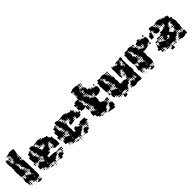

<svg xmlns="http://www.w3.org/2000/svg" viewBox="278 -2020 3349 3349"><g transform="rotate(-45 1952.5 -345.5)"><path d="M280 -146H281V-96H280V-67H265V-52H247V-67H236V-51H216V-71H232V-73H214V-43H178V-48H153V-73H148V-79H124V-100H115V-108H93V-128H89V-108H63V-128H60V-107H32V-128H23V-174H29V-198H33V-224H59V-198H63V-174H64V-193H84V-203H90V-227H122V-204H125V-222H147V-204H159V-194H179V-175H186V-191H206V-171H190V-169H213V-191H206V-231H216V-251H235V-260H215V-282H235V-284H209V-311H207V-290H185V-312H206V-320H185V-342H206V-347H182V-371H176V-381H156V-401H173V-412H157V-430H173V-441H156V-461H173V-463H148V-486H145V-472H127V-490H141V-497H122V-525H141V-527H122V-555H145V-561H126V-581H146V-562H148V-589H149V-612H147V-650H153V-673H148V-676H121V-706H148V-709H166V-721H226V-718H253V-713H278V-669H274V-643H270V-617H246V-612H267V-590H245V-611H243V-584H240V-560H245V-524H269V-498H243V-522H237V-500H219V-494H239V-470H245V-464H269V-438H273V-404H271V-382H277V-310H276V-292H277V-235H280V-187H276V-175H280ZM96 -701H116V-681H96ZM72 -695H80V-687H72ZM128 -669H144V-653H128ZM113 -668V-654H99V-668ZM42 -665H50V-657H42ZM25 -548H23V-576H21V-626H26V-651H66V-626H69V-638H83V-624H71V-611H86V-591H71V-582H87V-560H69V-554H89V-529H94V-526H121V-496H94V-493H118V-469H94V-467H122V-442H127V-400H119V-378H123V-356H127V-370H145V-352H131V-344H149V-318H153V-284H129V-281H146V-261H126V-278H122V-255H60V-279H58V-259H34V-282H27V-320H30V-338H23V-384H24V-413H25V-442H33V-462H27V-500H32V-520H25ZM92 -645H120V-617H92ZM144 -623H128V-639H144ZM96 -611H116V-591H96ZM144 -593H128V-609H144ZM247 -580H265V-562H247ZM101 -566V-576H111V-566ZM116 -531H96V-551H116ZM265 -532H247V-550H265ZM215 -519H214V-504H215ZM263 -488V-474H249V-488ZM129 -458H143V-444H129ZM176 -444H178V-458H176ZM140 -425V-417H132V-425ZM162 -357V-365H170V-357ZM177 -320H155V-342H177ZM176 -311V-291H156V-311ZM178 -259H154V-283H178ZM187 -280H205V-262H187ZM116 -251V-231H96V-251ZM54 -249V-233H38V-249ZM174 -249V-233H158V-249ZM188 -249H204V-233H188ZM69 -248H83V-234H69ZM141 -246V-236H131V-246ZM159 -218H173V-204H159ZM201 -216V-206H191V-216ZM80 -215V-207H72V-215ZM214 -163H232V-168H214ZM231 -136V-139H214V-136ZM211 -109V-133H190V-132H207V-110H185V-127H184V-106H208V-109ZM60 -77H32V-105H60ZM86 -81H66V-101H86ZM112 -85H100V-97H112ZM148 -49H124V-73H148ZM86 -51H66V-71H86ZM54 -53H38V-69H54ZM110 -57H102V-65H110ZM215 -20V-42H237V-20ZM175 -22H157V-40H175ZM249 -24V-38H263V-24ZM81 -26H71V-36H81ZM110 -27H102V-35H110ZM192 -27V-35H200V-27ZM49 -28H43V-34H49ZM208 -19H244V-13H268V11H244V17H208V12H183V-14H208ZM170 3H162V-5H170ZM109 2H103V-4H109Z M917 -288H919V-234H916V-207H868V-213H853V-210H811V-219H790V-243H811V-250H791V-272H813V-252H819V-274H833V-276H817V-302H813V-340H820V-361H812V-362H783V-365H761V-362H783V-340H761V-332H755V-308H734V-269H724V-249H700V-262H694V-249H673V-244H695V-218H670V-213H644V-209H617V-206H612V-194H615V-170H621V-141H623V-170H681V-165H687V-166H737V-161H762V-153H784V-129H762V-121H752V-101H732V-116H731V-92H702V-91H696V-67H669V-64H666V-37H638V-63H611V-62H573V-67H548V-91H547V-66H521V-62H513V-40H491V-62H483V-67H458V-94H455V-95H426V-118H422V-101H402V-121H419V-122H402V-121H362V-161H363V-190H400V-213H423V-220H461V-197H462V-211H482V-194H495V-185H516V-163H518V-185H539V-189H520V-213H539V-221H522V-241H542V-224H547V-246H567V-248H549V-273H544V-278H519V-304H542V-305H516V-331H512V-371H514V-385H509V-374H495V-388H506V-394H485V-428H506V-429H490V-451H482V-478H481V-462H463V-480H479V-524H525V-519H550V-493H553V-510H571V-492H554V-486H577V-457H578V-434H581V-452H603V-430H585V-423H604V-399H585V-394H605V-376H617V-336H624V-349H671V-362H693V-343H697V-366H723V-370H725V-393H724V-424H695V-425H669V-424H635V-453H634V-488H609V-514H635V-489H636V-517H662V-521H702V-514H725V-492H733V-486H787V-470H796V-477H808V-465H801V-464H825V-463H854V-434H855V-421H872V-401H855V-397H878V-396H907V-366H879V-364H905V-339H910V-316H917ZM582 -511H602V-491H582ZM733 -510H751V-492H733ZM372 -271H389V-274H365V-300H361V-329H360V-355H356V-407H388V-465H428V-485H456V-457H436V-453H454V-429H436V-421H452V-401H436V-389H450V-373H439V-367H458V-342H463V-332H483V-310H463V-306H487V-276H459V-274H435V-273H454V-249H430V-268H427V-246H397V-268H392V-251H372ZM611 -482H633V-460H611ZM596 -475V-467H588V-475ZM465 -448H479V-434H465ZM615 -434V-448H629V-434ZM670 -423H694V-399H670ZM701 -422H723V-400H701ZM632 -401H612V-421H632ZM642 -401V-421H662V-401ZM467 -416H477V-406H467ZM722 -391V-371H702V-391ZM434 -387H433V-378H434ZM687 -386V-376H677V-386ZM476 -385V-377H468V-385ZM845 -346V-361H844V-346ZM463 -360H481V-342H463ZM794 -359H810V-343H794ZM495 -358H509V-344H495ZM728 -313H729V-332H728ZM509 -314H495V-328H509ZM765 -328H779V-314H765ZM799 -318V-324H805V-318ZM513 -280H491V-302H513ZM735 -298H749V-284H735ZM779 -284H765V-298H779ZM806 -287H798V-295H806ZM339 -274H365V-248H339ZM460 -273H484V-249H460ZM782 -251H762V-271H782ZM493 -252V-270H511V-252ZM524 -253V-269H540V-253ZM747 -266V-256H737V-266ZM492 -241H512V-221H492ZM451 -240V-222H433V-240ZM360 -223H344V-239H360ZM420 -239V-223H404V-239ZM478 -237V-225H466V-237ZM377 -226V-236H387V-226ZM389 -194H375V-208H389ZM507 -206V-196H497V-206ZM546 -158H549V-178H546ZM524 -155H545V-157H524ZM876 -127H848V-155H876ZM819 -154H845V-128H819ZM903 -130H881V-152H903ZM792 -151H812V-131H792ZM542 -127H524V-121H542ZM873 -100H851V-122H873ZM901 -102H883V-120H901ZM517 -119V-100H521V-96H542V-101H522V-119ZM765 -104V-118H779V-104ZM808 -117V-105H796V-117ZM837 -116V-106H827V-116ZM841 -72H826V-68H849V-34H826V-27H793V0H751V-10H731V-32H751V-42H752V-71H760V-93H784V-75H785V-98H819V-75H823V-90H841ZM873 -70H851V-92H873ZM422 -71H402V-91H422ZM436 -75V-87H448V-75ZM708 -77V-85H716V-77ZM740 -79V-83H744V-79ZM483 -40H461V-62H483ZM613 -42V-60H631V-42ZM733 -42V-60H751V-42ZM554 -43V-59H570V-43ZM449 -44H435V-58H449ZM525 -44V-58H539V-44ZM587 -46V-56H597V-46ZM575 -8H549V-34H575ZM632 -11H612V-31H632ZM541 -12H523V-30H541ZM599 -14H585V-28H599ZM659 -14H645V-28H659ZM718 -15H706V-27H718ZM687 -16H677V-26H687ZM505 -18H499V-24H505ZM629 16H615V2H629ZM657 14H647V4H657Z M1355 -116V-92H1320V-67H1293V-64H1290V-37H1262V-63H1235V-62H1197V-67H1172V-90H1171V-66H1145V-62H1137V-40H1115V-62H1107V-67H1082V-94H1079V-95H1050V-118H1046V-101H1026V-121H1043V-122H1026V-121H986V-161H987V-190H1023V-214H1048V-219H1084V-197H1087V-210H1105V-194H1119V-185H1140V-163H1142V-185H1163V-189H1144V-213H1163V-220H1145V-242H1167V-224H1170V-247H1172V-273H1168V-277H1142V-305H1140V-331H1136V-371H1138V-385H1133V-374H1119V-388H1130V-394H1109V-428H1113V-451H1106V-478H1105V-462H1087V-480H1103V-524H1149V-518H1173V-493H1177V-510H1195V-492H1178V-486H1201V-457H1202V-434H1205V-452H1227V-430H1209V-423H1228V-399H1209V-394H1229V-376H1236V-391H1256V-371H1241V-326H1235V-284H1239V-256H1241V-206H1236V-194H1239V-170H1245V-168H1247V-170H1275V-202H1283V-224H1329V-209H1344V-193H1358V-183H1378V-160H1381V-186H1411V-156H1385V-153H1408V-129H1385V-122H1361V-120H1375V-102H1357V-116ZM1530 -339V-367H1562V-335H1534V-303H1511V-296H1461V-302H1437V-340H1444V-361H1436V-362H1407V-364H1385V-362H1407V-340H1385V-332H1379V-308H1353V-332H1352V-305H1328V-299H1284V-343H1295V-362H1317V-343H1321V-366H1347V-370H1349V-393H1348V-399H1324V-423H1348V-424H1319V-425H1293V-424H1259V-452H1257V-460H1235V-482H1257V-487H1232V-515H1260V-517H1286V-521H1326V-514H1349V-492H1357V-486H1411V-470H1420V-477H1432V-465H1425V-464H1443V-484H1469V-463H1478V-453H1498V-429H1478V-420H1495V-402H1478V-397H1502V-395H1530V-367H1503V-364H1529V-339ZM1206 -511H1226V-491H1206ZM1357 -510H1375V-492H1357ZM989 -273V-248H963V-273H958V-309H985V-329H984V-355H980V-407H1012V-465H1053V-484H1079V-458H1060V-453H1078V-429H1060V-420H1075V-402H1060V-389H1074V-373H1063V-367H1082V-341H1086V-332H1107V-310H1086V-306H1111V-276H1082V-275H1059V-273H1078V-249H1054V-268H1051V-246H1021V-268H1016V-251H996V-271H1013V-274H994V-273ZM1221 -476V-466H1211V-476ZM1089 -448H1103V-434H1089ZM1239 -434V-448H1253V-434ZM1294 -423H1318V-399H1294ZM1256 -401H1236V-421H1256ZM1266 -421H1286V-401H1266ZM1090 -417H1102V-405H1090ZM1511 -416H1521V-406H1511ZM1325 -370V-392H1347V-370ZM1058 -387H1056V-378H1058ZM1311 -386V-376H1301V-386ZM1100 -385V-377H1092V-385ZM1279 -384V-378H1273V-384ZM1469 -346V-361H1468V-346ZM1087 -360H1105V-342H1087ZM1418 -359H1434V-343H1418ZM1119 -358H1133V-344H1119ZM1133 -314H1119V-328H1133ZM1389 -314V-328H1403V-314ZM1429 -324V-318H1423V-324ZM1137 -280H1115V-302H1137ZM1084 -273H1108V-249H1084ZM1117 -252V-270H1135V-252ZM1149 -254V-269H1164V-254ZM1116 -241H1136V-221H1116ZM1075 -240V-222H1057V-240ZM984 -223H968V-239H984ZM1044 -239V-223H1028V-239ZM1102 -237V-225H1090V-237ZM1001 -226V-236H1011V-226ZM1489 -228H1543V-185H1560V-157H1532V-174H1531V-156H1502V-155H1500V-127H1472V-150H1469V-128H1443V-150H1436V-131H1416V-151H1435V-159H1414V-183H1427V-187H1412V-215H1427V-230H1485V-227H1489ZM1406 -191H1386V-211H1406ZM1012 -195H1000V-207H1012ZM1131 -206V-196H1121V-206ZM1170 -158H1172V-178H1170ZM1148 -155H1169V-157H1148ZM1527 -130H1505V-152H1527ZM1165 -127H1148V-121H1165ZM1497 -100H1475V-122H1497ZM1525 -102H1507V-120H1525ZM1141 -119V-100H1145V-96H1165V-101H1146V-119ZM1403 -118V-104H1389V-118ZM1420 -105V-117H1432V-105ZM1451 -106V-116H1461V-106ZM1465 -72H1450V-68H1473V-34H1450V-27H1418V1H1374V-10H1355V-32H1374V-41H1356V-61H1376V-71H1383V-94H1409V-98H1443V-75H1447V-90H1465ZM1497 -70H1475V-92H1497ZM1045 -72H1027V-90H1045ZM1073 -74H1059V-88H1073ZM1332 -85H1340V-77H1332ZM1368 -83V-79H1364V-83ZM1107 -40H1085V-62H1107ZM1237 -42V-60H1255V-42ZM1073 -44H1059V-58H1073ZM1179 -44V-58H1193V-44ZM1150 -45V-57H1162V-45ZM1211 -46V-56H1221V-46ZM1338 -53V-49H1334V-53ZM1199 -8H1173V-34H1199ZM1256 -11H1236V-31H1256ZM1165 -12H1147V-30H1165ZM1223 -14H1209V-28H1223ZM1343 -14H1329V-28H1343ZM1282 -15H1270V-27H1282ZM1311 -16H1301V-26H1311ZM1129 -18H1123V-24H1129ZM1253 16H1239V2H1253ZM1281 14H1271V4H1281Z M2079 -470V-449H2088V-393H2079V-372H2053V-370H2069V-352H2051V-368H2042V-349H2018V-368H2017V-344H1953V-378H1956V-405H1979V-406H1955V-432H1933V-431H1950V-411H1930V-428H1926V-405H1894V-428H1887V-440H1869V-462H1887V-467H1866V-494H1863V-522H1862V-499H1838V-523H1861V-530H1839V-552H1861V-560H1863V-583H1832V-616H1810V-611H1808V-583H1804V-561H1809V-582H1831V-560H1810V-551H1830V-531H1810V-524H1833V-498H1807V-521H1801V-500H1783V-494H1803V-471H1810V-465H1834V-440H1839V-432H1861V-410H1839V-402H1837V-383H1840V-401H1860V-383H1872V-375H1894V-355H1903V-368H1917V-355H1931V-370H1949V-352H1934V-329H1938V-273H1929V-252H1927V-233H1932V-210H1939V-207H1966V-194H1983V-174H1991V-190H2009V-172H1993V-165H2014V-137H1994V-134H2013V-108H1994V-97H1951V-80H1929V-72H1928V-43H1894V-17H1866V-45H1892V-46H1865V-68H1859V-52H1841V-68H1828V-53H1812V-69H1800V-51H1780V-71H1798V-74H1778V-43H1742V-74H1713V-102H1711V-127H1676V-175H1677V-204H1688V-223H1712V-204H1723V-195H1744V-175H1751V-190H1769V-172H1754V-171H1777V-193H1772V-229H1795V-232H1781V-250H1799V-236H1801V-251H1800V-260H1779V-282H1800V-285H1774V-311H1770V-321H1750V-341H1770V-349H1748V-373H1742V-399H1739V-382H1721V-400H1738V-413H1722V-429H1738V-442H1721V-460H1737V-465H1714V-487H1710V-471H1690V-491H1706V-498H1687V-524H1706V-528H1687V-554H1709V-562H1714V-614H1713V-648H1735V-649H1718V-673H1731V-674H1713V-677H1686V-705H1713V-708H1731V-720H1789V-719H1818V-713H1842V-704H1863V-678H1842V-670H1859V-652H1841V-669H1840V-641H1835V-619H1898V-588H1927V-554H1926V-530H1959V-496H1985V-474H1987V-494H2013V-474H2023V-472H2051V-470ZM1866 -705H1894V-677H1866ZM1902 -699H1918V-683H1902ZM1869 -672H1891V-650H1869ZM1901 -670H1919V-652H1901ZM1693 -654V-668H1707V-654ZM1709 -622H1691V-640H1709ZM1887 -638V-624H1873V-638ZM1856 -637V-625H1844V-637ZM1905 -626V-636H1915V-626ZM1830 -611V-591H1810V-611ZM1708 -609V-593H1692V-609ZM1918 -593H1902V-609H1918ZM1691 -562V-580H1709V-562ZM1844 -565V-577H1856V-565ZM1686 -318V-342H1667V-334H1613V-339H1588V-375H1564V-437H1589V-442H1598V-463H1562V-499H1596V-525H1622V-529H1658V-526H1685V-496H1658V-493H1682V-469H1658V-468H1687V-444H1693V-398H1685V-380H1689V-345H1714V-318H1717V-284H1683V-318ZM2049 -522H2071V-500H2049ZM1962 -519H1978V-503H1962ZM1994 -517H2006V-505H1994ZM1840 -491H1860V-471H1840ZM1829 -490V-472H1811V-490ZM2024 -487H2036V-475H2024ZM2066 -487V-475H2054V-487ZM1624 -445V-463H1622V-445ZM1571 -442V-460H1589V-442ZM1858 -459V-443H1842V-459ZM1693 -458H1707V-444H1693ZM1739 -443H1743V-458H1739ZM1695 -426H1705V-416H1695ZM1885 -426V-416H1875V-426ZM1919 -400V-382H1901V-400ZM1872 -399H1888V-383H1872ZM1947 -398V-384H1933V-398ZM1703 -394V-388H1697V-394ZM1710 -351H1690V-371H1710ZM1726 -357V-365H1734V-357ZM1741 -320H1719V-342H1741ZM1742 -289H1718V-313H1742ZM1770 -291H1750V-311H1770ZM1742 -259H1718V-283H1742ZM1689 -282H1711V-260H1689ZM1752 -279H1768V-263H1752ZM1768 -233H1752V-249H1768ZM1737 -248V-234H1723V-248ZM1705 -246V-236H1695V-246ZM1723 -218H1737V-204H1723ZM1765 -216V-206H1755V-216ZM2044 -197H2076V-165H2044ZM2017 -194H2043V-168H2017ZM1799 -163V-168H1780V-163ZM2018 -163H2042V-139H2018ZM2049 -162H2071V-140H2049ZM1796 -139H1780V-135H1796ZM1776 -108V-131H1771V-110H1749V-108ZM2039 -130V-112H2021V-130ZM2065 -126V-116H2055V-126ZM2051 -100H2069V-84H2083V-38H2082V-9H2057V26H2003V21H1978V14H1955V-16H1978V-23H1985V-46H2003V-51H1990V-71H2010V-81H2017V-104H2043V-84H2051ZM1996 -87V-95H2004V-87ZM1967 -94H1973V-88H1967ZM1937 -58V-64H1943V-58ZM1973 -58H1967V-64H1973ZM1800 -21H1780V-41H1800ZM1828 -23H1812V-39H1828ZM1857 -24H1843V-38H1857ZM1977 -24H1963V-38H1977ZM1905 -26V-36H1915V-26ZM1954 13H1926V-15H1954ZM1917 6H1903V-8H1917Z M2728 -204V-184H2725V-162H2732V-120H2731V-91H2728V-77H2737V-25H2735V3H2687V-2H2662V-3H2633V-7H2617V5H2588V6H2534V-8H2518V-34H2534V-37H2517V-65H2538V-74H2545V-97H2574V-98H2608V-73H2613V-66H2628V-74H2639V-93H2663V-74H2673V-89H2689V-77H2694V-91H2691V-120H2690V-128H2668V-154H2690V-155H2665V-156H2642V-154H2664V-128H2638V-150H2637V-125H2605V-150H2601V-131H2581V-151H2600V-156H2576V-182H2574V-158H2548V-184H2572V-220H2577V-245H2600V-250H2580V-272H2598V-284H2584V-298H2598V-310H2580V-332H2600V-342H2606V-361H2601V-365H2579V-363H2548V-334H2515V-308H2518V-274H2484V-308H2487V-334H2484V-368H2486V-425H2485V-453H2483V-489H2549V-466H2551V-481H2571V-466H2584V-478H2598V-465H2605V-487H2607V-515H2635V-487H2637V-486H2666V-456H2640V-422H2636V-401H2641V-397H2667V-365H2641V-364H2664V-343H2667V-365H2693V-369H2698V-394H2694V-428H2697V-455H2695V-477H2687V-488H2668V-514H2687V-525H2735V-477H2727V-455H2725V-428H2728V-394H2724V-369H2729V-341H2731V-301H2729V-286H2736V-258H2738V-204ZM2489 -94V-93H2462V-90H2458V-64H2455V-37H2427V-63H2423V-39H2399V-63H2393V-65H2368V-64H2334V-65H2309V-63H2303V-39H2279V-63H2273V-65H2245V-92H2242V-93H2213V-116H2211V-101H2191V-121H2206V-122H2182V-100H2160V-122H2152V-160H2156V-186H2179V-193H2184V-218H2218V-216H2246V-197H2254V-208H2268V-194H2257V-192H2282V-183H2303V-161H2308V-184H2327V-185H2305V-217H2307V-245H2330V-252H2331V-274H2304V-303H2303V-329H2301V-311H2281V-331H2299V-341H2281V-361H2299V-369H2279V-389H2269V-401H2251V-421H2269V-433H2274V-448H2268V-458H2248V-478H2240V-462H2223V-419H2222V-390H2216V-376H2225V-387H2237V-375H2226V-364H2244V-338H2228V-335H2245V-307H2228V-305H2245V-277H2222V-271H2241V-251H2221V-270H2214V-248H2188V-270H2184V-248H2158V-273H2153V-275H2125V-304H2124V-333H2123V-388H2118V-434H2128V-454H2150V-455H2125V-487H2152V-520H2190V-514H2214V-488H2190V-483H2213V-463H2222V-480H2238V-488H2218V-514H2238V-524H2284V-521H2311V-512H2332V-490H2314V-489H2339V-462H2341V-481H2361V-461H2342V-455H2365V-432H2372V-422H2392V-400H2372V-394H2394V-374H2404V-328H2397V-310H2400V-286H2406V-236H2403V-209H2401V-198H2438V-169H2439V-167H2443V-199H2497V-205H2505V-197H2499V-188H2518V-185H2545V-157H2525V-156H2546V-126H2525V-118H2538V-104H2524V-117H2518V-94ZM2637 -515H2665V-487H2637ZM2340 -512H2362V-490H2340ZM2370 -512H2392V-490H2370ZM2492 -510H2510V-492H2492ZM2582 -510H2600V-492H2582ZM2525 -507H2537V-495H2525ZM2188 -482V-463H2189V-482ZM2390 -480V-462H2372V-480ZM2687 -465H2675V-477H2687ZM2372 -450H2390V-432H2372ZM2642 -450H2660V-432H2642ZM2225 -447H2237V-435H2225ZM2255 -435V-447H2267V-435ZM2677 -437V-445H2685V-437ZM2691 -401H2671V-421H2691ZM2656 -416V-406H2646V-416ZM2235 -415V-407H2227V-415ZM2691 -371H2671V-391H2691ZM2367 -390V-374H2368V-390ZM2255 -375V-387H2267V-375ZM2638 -343V-361H2636V-343ZM2269 -343H2253V-359H2269ZM2553 -359H2569V-343H2553ZM2583 -343V-359H2599V-343ZM2272 -310H2250V-332H2272ZM2521 -331H2541V-311H2521ZM2557 -317V-325H2565V-317ZM2275 -277H2247V-305H2275ZM2281 -301H2301V-281H2281ZM2568 -284H2554V-298H2568ZM2527 -287V-295H2535V-287ZM2153 -249H2129V-273H2153ZM2573 -249H2549V-273H2573ZM2250 -272H2272V-250H2250ZM2491 -271H2511V-251H2491ZM2298 -268V-254H2284V-268ZM2314 -254V-268H2328V-254ZM2524 -268H2538V-254H2524ZM2602 -252H2604V-268H2602ZM2190 -220V-242H2212V-220ZM2301 -221H2281V-241H2301ZM2133 -223V-239H2149V-223ZM2268 -238V-224H2254V-238ZM2226 -226V-236H2236V-226ZM2557 -227V-235H2565V-227ZM2169 -229V-233H2173V-229ZM2155 -187H2127V-215H2155ZM2571 -191H2551V-211H2571ZM2297 -207V-195H2285V-207ZM2176 -196H2166V-206H2176ZM2533 -203V-199H2529V-203ZM2311 -156H2329V-158H2311ZM2550 -152H2572V-130H2550ZM2324 -126H2311V-122H2324ZM2640 -100V-122H2662V-100ZM2304 -121V-99H2309V-97H2324V-100H2310V-121ZM2690 -102H2672V-120H2690ZM2569 -119V-103H2553V-119ZM2613 -119H2629V-103H2613ZM2587 -107V-115H2595V-107ZM2242 -70H2220V-92H2242ZM2480 -90V-72H2462V-90ZM2208 -74H2194V-88H2208ZM2614 -74V-88H2628V-74ZM2536 -86V-76H2526V-86ZM2674 -73V-71H2685V-73ZM2272 -40H2250V-62H2272ZM2241 -41H2221V-61H2241ZM2314 -44V-58H2328V-44ZM2508 -58V-44H2494V-58ZM2376 -46V-56H2386V-46ZM2205 -47H2197V-55H2205ZM2348 -48V-54H2354V-48ZM2628 -36H2617V-35H2628ZM2333 -12H2342V-7H2367V25H2342V30H2300V-12H2309V-33H2333ZM2423 -9H2399V-33H2423ZM2511 -11H2491V-31H2511ZM2342 -30H2360V-12H2342ZM2390 -12H2372V-30H2390ZM2266 -16H2256V-26H2266ZM2445 -17H2437V-25H2445ZM2294 -18H2288V-24H2294Z M3289 -448H3297V-394H3289V-372H3263V-370H3279V-352H3261V-368H3251V-350H3229V-368H3227V-344H3198V-343H3195V-316H3168V-313H3143V-308H3097V-310H3079V-296H3085V-246H3082V-219H3078V-203H3082V-178H3087V-150H3089V-92H3083V-68H3069V-52H3051V-67H3039V-52H3021V-67H3010V-51H2990V-71H3006V-73H2988V-43H2952V-48H2927V-73H2922V-79H2898V-100H2889V-108H2867V-128H2863V-108H2837V-128H2834V-107H2806V-128H2797V-174H2803V-198H2807V-224H2833V-198H2837V-174H2838V-193H2858V-203H2864V-227H2896V-204H2899V-222H2921V-204H2933V-194H2953V-175H2960V-191H2980V-171H2964V-169H2987V-191H2980V-231H2990V-251H3009V-260H2989V-282H3009V-284H2983V-311H2981V-290H2959V-312H2980V-320H2959V-342H2980V-347H2956V-371H2950V-381H2930V-401H2947V-412H2931V-430H2947V-441H2930V-461H2947V-463H2922V-486H2919V-472H2901V-490H2915V-497H2896V-525H2915V-537H2966V-529H2988V-504H2989V-522H3011V-500H2993V-494H3013V-470H3019V-464H3043V-438H3047V-404H3045V-382H3051V-400H3069V-382H3081V-375H3104V-354H3113V-368H3127V-354H3141V-370H3159V-352H3143V-349H3162V-379H3165V-431H3160V-411H3140V-428H3135V-406H3105V-428H3097V-439H3078V-463H3096V-466H3075V-496H3096V-505H3132V-529H3168V-500H3169V-494H3193V-475H3197V-494H3223V-475H3234V-470H3289ZM2801 -320H2804V-338H2797V-384H2798V-413H2799V-442H2807V-462H2801V-500H2832V-529H2868V-526H2895V-496H2868V-493H2892V-469H2868V-467H2896V-442H2901V-400H2893V-378H2897V-356H2901V-370H2919V-352H2905V-344H2923V-318H2927V-284H2903V-281H2920V-261H2900V-278H2896V-255H2834V-279H2832V-259H2808V-282H2801ZM3017 -524H3043V-498H3017ZM3258 -523H3282V-499H3258ZM3172 -519H3188V-503H3172ZM3207 -514H3213V-508H3207ZM3037 -488V-474H3023V-488ZM3277 -488V-474H3263V-488ZM3235 -486H3245V-476H3235ZM3052 -459H3068V-443H3052ZM2903 -458H2917V-444H2903ZM2950 -444H2952V-458H2950ZM3050 -431H3070V-411H3050ZM3084 -415V-427H3096V-415ZM2914 -425V-417H2906V-425ZM3111 -400H3129V-382H3111ZM3097 -384H3083V-398H3097ZM3143 -384V-398H3157V-384ZM2936 -357V-365H2944V-357ZM3283 -318H3257V-344H3283ZM2951 -320H2929V-342H2951ZM3220 -321H3200V-341H3220ZM3244 -327H3236V-335H3244ZM2950 -311V-291H2930V-311ZM2952 -259H2928V-283H2952ZM2961 -280H2979V-262H2961ZM2890 -251V-231H2870V-251ZM2828 -249V-233H2812V-249ZM2948 -249V-233H2932V-249ZM2962 -249H2978V-233H2962ZM2843 -248H2857V-234H2843ZM2915 -246V-236H2905V-246ZM2933 -218H2947V-204H2933ZM2975 -216V-206H2965V-216ZM2854 -215V-207H2846V-215ZM2988 -163H3006V-168H2988ZM3005 -136V-139H2988V-136ZM2985 -109V-133H2964V-132H2981V-110H2959V-127H2958V-106H2982V-109ZM2834 -77H2806V-105H2834ZM2860 -81H2840V-101H2860ZM2886 -85H2874V-97H2886ZM2922 -49H2898V-73H2922ZM2860 -51H2840V-71H2860ZM2828 -53H2812V-69H2828ZM2884 -57H2876V-65H2884ZM2989 -20V-42H3011V-20ZM2949 -22H2931V-40H2949ZM3023 -24V-38H3037V-24ZM3067 -24H3053V-38H3067ZM2855 -26H2845V-36H2855ZM2884 -27H2876V-35H2884ZM2966 -27V-35H2974V-27ZM2823 -28H2817V-34H2823ZM2982 -19H3018V-13H3042V11H3018V17H2982V12H2957V-14H2982ZM2944 3H2936V-5H2944ZM2883 2H2877V-4H2883Z M3435 -476H3429V-463H3413V-479H3426V-526H3476V-521H3501V-494H3502V-510H3520V-492H3504V-487H3527V-461H3531V-454H3554V-428H3558V-394H3555V-367H3532V-360H3490V-365H3465V-387H3457V-399H3439V-423H3457V-434H3444V-448H3458V-435H3463V-448H3458V-455H3435ZM3860 -317H3867V-265H3865V-237H3860V-225H3865V-177H3856V-156H3831V-154H3854V-128H3828V-151H3827V-125H3795V-151H3791V-153H3763V-159H3739V-183H3757V-190H3740V-212H3757V-224H3744V-238H3758V-225H3765V-247H3791V-250H3770V-272H3784V-281H3771V-301H3784V-306H3766V-336H3788V-343H3773V-359H3789V-344H3795V-363H3793V-365H3771V-361H3736V-336H3710V-332H3705V-307H3686V-304H3704V-278H3686V-268H3698V-254H3684V-266H3674V-248H3648V-263H3647V-227H3655V-237H3667V-225H3657V-215H3675V-196H3686V-184H3704V-164H3706V-186H3736V-156H3714V-155H3735V-127H3714V-118H3705V-97H3679V-93H3652V-90H3648V-64H3619V-63H3614V-38H3588V-63H3583V-64H3560V-62H3522V-65H3498V-64H3434V-68H3408V-94H3404V-98H3378V-120H3371V-101H3351V-120H3343V-99H3319V-120H3310V-123H3283V-159H3310V-192H3318V-214H3344V-192H3352V-186H3366V-194H3354V-208H3368V-196H3372V-220H3380V-242H3402V-220H3410V-215H3435V-197H3444V-208H3458V-194H3447V-190H3470V-184H3492V-220H3496V-246H3517V-254H3504V-268H3518V-255H3520V-273H3493V-309H3520V-312H3521V-341H3561V-335H3578V-344H3606V-346H3619V-363H3643V-346H3648V-364H3672V-370H3675V-424H3650V-422H3643V-399H3619V-422H3612V-430H3590V-452H3605V-456H3586V-484H3584V-518H3612V-520H3650V-517H3677V-493H3682V-510H3700V-492H3683V-486H3703V-489H3739V-467H3744V-478H3758V-465H3772V-480H3790V-465H3805V-457H3827V-425H3809V-423H3823V-399H3829V-397H3857V-365H3829V-363H3827V-344H3829V-363H3853V-340H3860ZM3559 -513H3583V-489H3559ZM3531 -511H3551V-491H3531ZM3717 -505H3725V-497H3717ZM3749 -503H3753V-499H3749ZM3560 -482H3582V-460H3560ZM3547 -477V-465H3535V-477ZM3403 -369H3388V-354H3334V-408H3338V-434H3372V-460H3410V-422H3408V-394H3388V-393H3403ZM3563 -433V-449H3579V-433ZM3415 -447H3427V-435H3415ZM3581 -401H3561V-421H3581ZM3651 -421H3671V-401H3651ZM3594 -418H3608V-404H3594ZM3419 -409V-413H3423V-409ZM3839 -413H3843V-409H3839ZM3667 -387V-375H3655V-387ZM3426 -376H3416V-386H3426ZM3446 -376V-386H3456V-376ZM3626 -376V-386H3636V-376ZM3744 -358H3758V-344H3744ZM3713 -329H3729V-313H3713ZM3408 -304H3434V-278H3408ZM3438 -304H3464V-278H3438ZM3470 -302H3492V-280H3470ZM3757 -297V-285H3745V-297ZM3716 -286V-296H3726V-286ZM3346 -276H3376V-246H3346ZM3403 -249H3379V-273H3403ZM3410 -272H3432V-250H3410ZM3440 -272H3462V-250H3440ZM3762 -250H3740V-272H3762ZM3713 -269H3729V-253H3713ZM3474 -254V-268H3488V-254ZM3460 -240V-222H3442V-240ZM3472 -240H3490V-222H3472ZM3324 -238H3338V-224H3324ZM3426 -236V-226H3416V-236ZM3364 -234V-228H3358V-234ZM3600 -171V-202H3605V-210H3565V-207H3564V-178H3524V-166H3566V-141H3571V-171ZM3489 -209V-193H3473V-209ZM3726 -206V-196H3716V-206ZM3498 -182H3494V-158H3498V-157H3516V-158H3498ZM3741 -151H3761V-131H3741ZM3791 -131H3771V-151H3791ZM3469 -118V-98H3497V-124H3474V-122H3492V-100H3470V-118ZM3370 -121V-122H3352V-121ZM3801 -121H3821V-101H3801ZM3831 -121H3851V-101H3831ZM3759 -119V-103H3743V-119ZM3728 -118V-104H3714V-118ZM3777 -107V-115H3785V-107ZM3831 -91H3851V-74H3864V-28H3859V-3H3823V-8H3807V5H3778V6H3724V-5H3705V-34H3704V-68H3727V-73H3713V-89H3729V-75H3734V-98H3768V-96H3796V-71H3801V-67H3818V-73H3803V-89H3819V-74H3831ZM3346 -66H3316V-96H3346ZM3373 -69H3349V-93H3373ZM3668 -74H3654V-88H3668ZM3396 -76H3386V-86H3396ZM3432 -40H3410V-62H3432ZM3462 -40H3440V-62H3462ZM3470 -62H3492V-40H3470ZM3641 -41H3621V-61H3641ZM3502 -42V-60H3520V-42ZM3369 -43H3353V-59H3369ZM3683 -43V-59H3699V-43ZM3566 -46V-56H3576V-46ZM3395 -47H3387V-55H3395ZM3538 -48V-54H3544V-48ZM3818 -35H3807V-34H3818ZM3498 -34H3524V-11H3531V29H3491V26H3464V-8H3491V-11H3498ZM3612 -10H3590V-32H3612ZM3702 -10H3680V-32H3702ZM3579 -13H3563V-29H3579ZM3548 -14H3534V-28H3548ZM3668 -14H3654V-28H3668ZM3456 -16H3446V-26H3456ZM3486 -26V-16H3476V-26Z"/></g></svg>

Font: Rubik-Storm
Style: Regular
Weight: 400
Designer: NaN (generative design), Hubert & Fischer (Rubik source font outlines)
Foundry: NaN, Hubert & Fischer
Version: Version 1.000